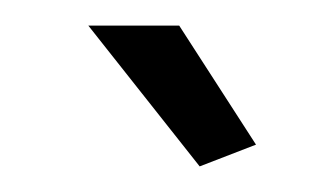

<svg xmlns="http://www.w3.org/2000/svg" viewBox="-20 -750 262 150"><path d="M49 -730H120L180 -637L136 -620Z"/></svg>

Font: Boldmen
Style: Regular
Weight: 400
Designer: Matt McInerney, Pablo Impallari, Rodrigo Fuenzalida
Foundry: LIVING CONCEPT
Version: Version 1.000